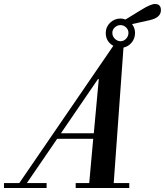

<svg xmlns="http://www.w3.org/2000/svg" viewBox="-111 -944 828 964"><path d="M642 -843 552 -823Q567 -803 567 -779Q567 -752 551 -731.5Q535 -711 509 -705L460 -25H538V0H269V-25H337L357 -247H176L24 -25H123V0H-91V-25H-14L458 -714Q420 -735 420 -779Q420 -809 442 -830Q464 -851 494 -851Q506 -851 519 -846L599 -895Q646 -924 667 -924Q697 -924 697 -893Q697 -856 642 -843ZM385 -547H381L195 -275H360ZM453 -779Q453 -762 465.5 -749.5Q478 -737 494 -737Q510 -737 522 -749.5Q534 -762 534 -779Q534 -795 522 -806.5Q510 -818 494 -818Q478 -818 465.5 -806.5Q453 -795 453 -779Z"/></svg>

Font: Libre Bodoni
Style: Italic
Weight: 400
Italic angle: -13°
Designer: Pablo Impallari, Rodrigo Fuenzalida
Foundry: Pablo Impallari, Rodrigo Fuenzalida
Version: Version 1.001